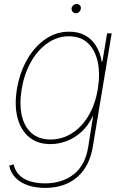

<svg xmlns="http://www.w3.org/2000/svg" viewBox="-20 -710 621 946"><path d="M202.1 215.8Q156.7 215.8 119.4 203.6Q82 191.4 57.6 167Q33.2 142.6 25.4 106.4L46.9 99.6Q54.2 131.3 75 152.3Q95.7 173.3 128.2 183.3Q160.6 193.4 202.1 193.4Q287.1 193.4 344 148.2Q400.9 103 415 11.7L438.5 -136.7H436.5Q415 -91.3 381.8 -60.8Q348.6 -30.3 308.8 -15.1Q269 0 228.5 0Q165 0 123.5 -34.4Q82 -68.8 66.2 -130.1Q50.3 -191.4 63.5 -271.5Q77.1 -352.5 113.5 -416.3Q149.9 -480 203.4 -517.1Q256.8 -554.2 321.3 -553.7Q365.2 -554.2 398.4 -536.1Q431.6 -518.1 452.6 -484.9Q473.6 -451.7 481.4 -406.2H484.4L507.8 -545.9H530.3L437.5 11.7Q426.3 79.1 394.5 124.5Q362.8 169.9 314 192.9Q265.1 215.8 202.1 215.8ZM228.5 -22.5Q285.6 -22.9 333.7 -53Q381.8 -83 415.5 -138.9Q449.2 -194.8 461.9 -271.5Q474.1 -345.2 461.7 -404.1Q449.2 -462.9 413.6 -497.1Q377.9 -531.2 319.3 -531.2Q262.2 -531.2 213.6 -497.1Q165 -462.9 132.1 -404.1Q99.1 -345.2 86.9 -271.5Q74.7 -197.8 87.2 -141.6Q99.6 -85.4 135.5 -54.2Q171.4 -22.9 228.5 -22.5ZM354.5 -644.5Q343.8 -645 337.4 -652.6Q331.1 -660.2 333 -670.9Q334 -677.7 341.3 -684.1Q348.6 -690.4 356.4 -690.4Q367.7 -690.4 374 -683.1Q380.4 -675.8 377.9 -665Q377 -657.2 369.9 -651.1Q362.8 -645 354.5 -644.5Z"/></svg>

Font: Inter Tight Thin
Style: Italic
Weight: 250
Italic angle: -9.39999°
Designer: Rasmus Andersson
Foundry: rsms
Version: Version 3.004